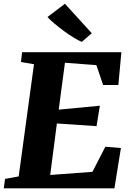

<svg xmlns="http://www.w3.org/2000/svg" viewBox="-30 -1028 716 1048"><path d="M-9.5 0 -2.5 -51.5 72 -65 155.5 -677.5 84.5 -689.5 90.5 -743H632.5L616 -564H533L496 -672.5L324.5 -685.5L290.5 -429.5L515 -451L497 -339.5L280.5 -354L244 -73L474.5 -90L545 -227L630 -220L594.5 0ZM416.5 -799.5Q399.5 -806 373.8 -821.8Q348 -837.5 320.2 -857.8Q292.5 -878 268 -898.5Q243.5 -919 229 -935L324.5 -1007.5L471 -846.5Z"/></svg>

Font: Merriweather Light 18pt Black
Style: Italic
Weight: 900
Italic angle: -7.8°
Version: Version 2.101